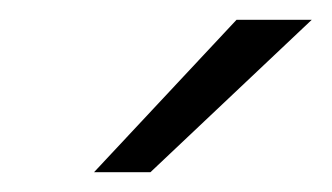

<svg xmlns="http://www.w3.org/2000/svg" viewBox="-20 -783 335 194"><path d="M132 -609H75L219 -763H295Z"/></svg>

Font: Open Sauce One Light Italic
Style: Regular
Weight: 300
Italic angle: -10°
Designer: Alfredo Marco Pradil
Foundry: Creative Sauce Fz LLC
Version: Version 1.477